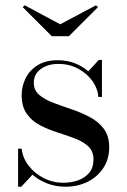

<svg xmlns="http://www.w3.org/2000/svg" viewBox="-20 -697 481 727"><path d="M208 -605 343.5 -677 351 -670 241 -560H176L66 -670L73.5 -677ZM60.5 10H48.5V-134H62Q66 -98.5 88.8 -69.2Q111.5 -40 146 -22.5Q180.5 -5 220 -5Q248.5 -5 274.5 -13.8Q300.5 -22.5 317.2 -42Q334 -61.5 334 -93Q334 -124.5 314.2 -142.8Q294.5 -161 263.5 -172.8Q232.5 -184.5 197.8 -195.5Q163 -206.5 132 -222.5Q101 -238.5 81.5 -265.8Q62 -293 62 -337.5Q62 -369.5 76.5 -399.8Q91 -430 121.5 -449.5Q152 -469 199.5 -469Q234 -469 263.2 -457.5Q292.5 -446 314.5 -427L354 -470H366V-330H352.5Q350.5 -360.5 330.8 -389Q311 -417.5 277.2 -436.2Q243.5 -455 200.5 -455Q162 -455 135 -436Q108 -417 108 -383.5Q108 -355 128.8 -337.5Q149.5 -320 182 -307.8Q214.5 -295.5 251 -283.2Q287.5 -271 320 -253.8Q352.5 -236.5 373 -209.5Q393.5 -182.5 393.5 -139.5Q393.5 -95 371.5 -61.2Q349.5 -27.5 312 -8.8Q274.5 10 227 10Q191.5 10 159.2 -2.2Q127 -14.5 103 -35.5Z"/></svg>

Font: Bodoni Moda 16pt
Style: Regular
Weight: 400
Version: Version 2.3